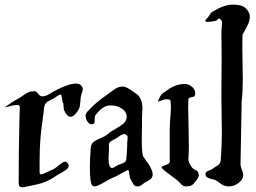

<svg xmlns="http://www.w3.org/2000/svg" viewBox="-41 -800 1098 824"><path d="M230.5 -357.4Q227.5 -357.4 222.7 -389.6Q222.7 -394.5 218.8 -394.5Q215.8 -394.5 210.9 -391.6Q206.1 -388.7 199.7 -384.3Q193.4 -379.9 190.4 -377.9Q186.5 -376 176.8 -371.1Q167 -366.2 162.6 -363.3Q158.2 -360.4 153.8 -354Q149.4 -347.7 148.4 -339.8Q146.5 -316.4 141.1 -280.3Q135.7 -244.1 132.3 -202.6Q128.9 -161.1 128.9 -100.6V-59.6Q128.9 -51.8 135.7 -51.8Q141.6 -51.8 157.2 -59.6Q172.9 -67.4 177.7 -69.3Q189.5 -72.3 210 -89.4Q230.5 -106.4 238.3 -106.4Q244.1 -106.4 250 -98.6Q253.9 -93.8 253.9 -88.9Q253.9 -81.1 245.6 -73.7Q237.3 -66.4 220.7 -57.6Q204.1 -48.8 199.2 -44.9Q158.2 -16.6 118.2 -8.8Q60.5 3.9 56.6 3.9Q39.1 3.9 39.1 -11.7Q39.1 -79.1 40 -158.2Q41 -237.3 42.5 -289.1Q43.9 -340.8 43.9 -341.8Q43.9 -349.6 31.2 -349.6Q21.5 -349.6 0.5 -344.2Q-20.5 -338.9 -21.5 -338.9L-19.5 -339.8Q-18.6 -340.8 -17.6 -341.8Q11.7 -363.3 36.1 -376Q43.9 -379.9 57.1 -389.6Q70.3 -399.4 80.1 -403.8Q89.8 -408.2 102.5 -408.2H108.4Q115.2 -408.2 123 -397.5Q130.9 -386.7 138.7 -386.7H142.6Q155.3 -386.7 172.4 -397.5Q189.5 -408.2 196.3 -411.1Q197.3 -411.1 204.1 -415Q210.9 -418.9 220.2 -422.9Q229.5 -426.8 240.2 -431.2Q251 -435.5 263.2 -438.5Q275.4 -441.4 285.2 -441.4Q301.8 -441.4 309.6 -430.7Q314.5 -422.9 314.5 -418Q314.5 -413.1 310.5 -401.4Q306.6 -389.6 305.7 -383.8Q304.7 -376 303.7 -362.8Q302.7 -349.6 300.8 -341.3Q298.8 -333 293 -324.2Q276.4 -298.8 261.7 -298.8Q247.1 -298.8 235.4 -324.2Q232.4 -329.1 232.4 -337.9Q232.4 -340.8 231.4 -347.7Q230.5 -354.5 230.5 -357.4Z M439.5 -79.1Q443.4 -79.1 448.2 -81.5Q453.1 -84 459 -87.9Q464.8 -91.8 467.8 -92.8Q470.7 -93.8 476.6 -95.7Q482.4 -97.7 485.4 -99.1Q488.3 -100.6 492.7 -103Q497.1 -105.5 499 -108.9Q501 -112.3 501 -117.2Q504.9 -161.1 504.9 -174.8V-186.5Q504.9 -190.4 505.9 -198.2Q506.8 -206.1 506.8 -209Q506.8 -216.8 502 -220.7Q497.1 -224.6 492.2 -224.6Q487.3 -224.6 481.9 -222.2Q476.6 -219.7 469.2 -214.4Q461.9 -209 459 -207Q457 -206.1 445.8 -200.2Q434.6 -194.3 430.2 -189.5Q425.8 -184.6 425.8 -177.7L426.8 -172.9Q426.8 -168 426.8 -161.1Q426.8 -155.3 425.8 -142.6Q424.8 -129.9 424.8 -123Q424.8 -79.1 439.5 -79.1ZM487.3 -428.7Q499 -428.7 524.4 -411.1Q543.9 -397.5 550.3 -392.6Q556.6 -387.7 563.5 -372.6Q570.3 -357.4 570.3 -335Q570.3 -329.1 569.3 -315.9Q568.4 -302.7 568.4 -294.9V-276.4Q568.4 -265.6 567.9 -237.3Q567.4 -209 567.4 -193.4Q567.4 -145.5 573.2 -128.9L593.8 -99.6Q614.3 -69.3 614.3 -51.8Q614.3 -43.9 610.8 -38.1Q607.4 -32.2 604 -29.8Q600.6 -27.3 593.3 -23.4Q585.9 -19.5 582 -17.6Q579.1 -15.6 572.3 -10.3Q565.4 -4.9 560.5 -2.4Q555.7 0 549.8 0Q541 0 536.6 -3.4Q532.2 -6.8 526.4 -18.1Q520.5 -29.3 519.5 -30.3Q516.6 -35.2 515.1 -45.4Q513.7 -55.7 512.7 -63Q511.7 -70.3 507.8 -70.3Q505.9 -70.3 495.6 -64.5Q485.4 -58.6 470.2 -50.3Q455.1 -42 444.3 -38.1Q434.6 -34.2 405.3 -17.1Q376 0 365.2 0Q358.4 0 354 -5.4Q349.6 -10.7 347.2 -29.3Q344.7 -47.9 344.7 -83Q344.7 -120.1 348.6 -166Q349.6 -182.6 361.3 -191.4Q373 -200.2 392.6 -208Q412.1 -215.8 422.9 -225.6Q433.6 -235.4 456.1 -247.6Q478.5 -259.8 490.7 -271.5Q502.9 -283.2 502.9 -300.8Q502.9 -307.6 498 -317.4Q493.2 -327.1 476.1 -337.4Q459 -347.7 431.6 -347.7Q401.4 -347.7 370.1 -307.6Q365.2 -301.8 365.2 -289.1Q365.2 -282.2 365.2 -280.3Q365.2 -278.3 364.3 -273.9Q363.3 -269.5 360.4 -268.1Q357.4 -266.6 352.5 -266.6Q341.8 -266.6 334 -278.8Q326.2 -291 326.2 -303.7Q326.2 -308.6 328.6 -313Q331.1 -317.4 333.5 -320.3Q335.9 -323.2 340.8 -327.6Q345.7 -332 347.7 -335Q373 -362.3 419.9 -394.5Q425.8 -398.4 439.9 -409.2Q454.1 -419.9 463.9 -424.3Q473.6 -428.7 487.3 -428.7Z M670.9 -374Q665 -374 652.8 -369.1Q640.6 -364.3 638.7 -364.3Q636.7 -364.3 636.7 -365.2Q636.7 -367.2 637.7 -368.2Q645.5 -385.7 650.4 -392.6Q655.3 -399.4 664.6 -404.8Q673.8 -410.2 676.8 -413.1Q712.9 -439.5 750 -439.5Q767.6 -439.5 777.3 -431.6Q796.9 -418.9 796.9 -400.4Q796.9 -395.5 794.9 -389.6Q793 -384.8 780.8 -382.8Q768.6 -380.9 767.6 -375Q766.6 -355.5 766.6 -334Q766.6 -326.2 767.1 -315.9Q767.6 -305.7 767.6 -293.9Q767.6 -270.5 768.6 -232.9Q769.5 -195.3 769.5 -178.7Q769.5 -162.1 769 -148.4Q768.6 -134.8 768.1 -127Q767.6 -119.1 767.6 -117.2Q767.6 -101.6 783.2 -81.1Q786.1 -76.2 796.9 -71.3Q807.6 -66.4 809.6 -59.6Q812.5 -50.8 812.5 -49.8Q812.5 -38.1 797.9 -21.5Q796.9 -20.5 793.5 -16.1Q790 -11.7 789.1 -10.7Q788.1 -9.8 785.2 -7.3Q782.2 -4.9 780.3 -3.9Q778.3 -2.9 774.4 -2Q770.5 -1 766.1 -0.5Q761.7 0 755.9 0Q748 0 742.7 -3.9Q737.3 -7.8 731 -15.1Q724.6 -22.5 719.7 -26.4Q661.1 -69.3 654.3 -78.1Q652.3 -80.1 652.3 -82Q652.3 -85.9 669.9 -91.8Q687.5 -97.7 687.5 -105.5V-198.2V-246.1Q687.5 -264.6 689.9 -294.9Q692.4 -325.2 692.4 -338.9Q692.4 -359.4 690.4 -369.1Q689.5 -374 670.9 -374Z M978.5 -11.7Q961.9 0 940.4 0Q928.7 0 918.9 -4.4Q909.2 -8.8 899.4 -16.6Q889.6 -24.4 888.7 -24.4Q882.8 -28.3 869.1 -31.2Q855.5 -34.2 848.1 -38.6Q840.8 -43 840.8 -53.7Q840.8 -59.6 845.7 -63Q850.6 -66.4 858.9 -69.3Q867.2 -72.3 871.1 -75.2Q875 -79.1 885.3 -85Q895.5 -90.8 900.4 -96.7Q905.3 -102.5 906.2 -111.3Q911.1 -169.9 911.1 -231.4Q911.1 -253.9 910.2 -301.8Q909.2 -349.6 909.2 -378.9V-392.6Q909.2 -427.7 909.7 -480Q910.2 -532.2 910.2 -556.6Q910.2 -585.9 909.7 -610.8Q909.2 -635.7 909.2 -649.9Q909.2 -664.1 909.2 -667Q909.2 -672.9 910.6 -684.1Q912.1 -695.3 912.1 -700.2Q912.1 -714.8 900.4 -719.7Q897.5 -721.7 893.1 -716.8Q888.7 -711.9 885.7 -710.9Q864.3 -706.1 849.6 -706.1Q840.8 -706.1 840.8 -710V-713.9Q853.5 -726.6 858.4 -735.8Q863.3 -745.1 871.1 -750Q921.9 -780.3 958 -780.3Q971.7 -780.3 988.3 -777.3Q1014.6 -771.5 1026.4 -747.1Q1031.2 -739.3 1031.2 -728.5Q1031.2 -714.8 1024.9 -699.2Q1018.6 -683.6 1009.3 -668Q1000 -652.3 1000 -651.4Q999 -631.8 999 -594.7Q999 -570.3 1000 -526.4Q1001 -482.4 1001 -460Q1001 -408.2 996.1 -363.3Q991.2 -99.6 991.2 -92.8Q991.2 -86.9 997.1 -71.8Q1002.9 -56.6 1002.9 -47.9Q1002.9 -28.3 978.5 -11.7Z"/></svg>

Font: Isabella
Style: Medium
Weight: 500
Designer: John Stracke
Version: Version 001.202